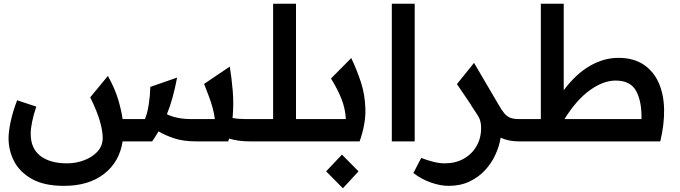

<svg xmlns="http://www.w3.org/2000/svg" viewBox="-20 -760 3656 1032"><path d="M324 239Q218 239 152.5 202.5Q87 166 56.5 108Q26 50 26 -17Q26 -52 37 -105Q48 -158 72 -221L175 -187Q160 -142 152.5 -105Q145 -68 145 -41Q145 38 197 78Q249 118 341 118Q388 118 432 101.5Q476 85 504 54.5Q532 24 532 -19Q532 -55 517.5 -107Q503 -159 465 -237L560 -352Q599 -281 616 -222.5Q633 -164 639 -120H759Q772 -150 779.5 -198.5Q787 -247 788 -293L932 -343Q920 -281 907 -234Q894 -187 877 -146Q930 -120 1008 -120H1135Q1130 -155 1122 -183.5Q1114 -212 1103 -241.5Q1092 -271 1077 -309L1215 -402Q1225 -342 1231 -271.5Q1237 -201 1230 -126Q1261 -120 1297 -120H1332V0H1324Q1291 0 1263 -4Q1235 -8 1211 -15Q1209 -7 1207 0H1038Q965 0 916 -16.5Q867 -33 832 -54Q817 -28 798 0H639Q622 111 539 175Q456 239 324 239Z M1332 -120H1448V-740H1571V-120H1661V0H1332Q1302 0 1302 -61Q1302 -120 1332 -120Z M1661 -120H1839Q1836 -177 1815 -229.5Q1794 -282 1759 -338L1868 -448Q1897 -387 1919.5 -319.5Q1942 -252 1944 -173Q1946 -94 1913 0H1661Q1631 0 1631 -61Q1631 -120 1661 -120ZM1823 252 1733 161 1818 71 1907 161Z M2086 -740H2209V0H2086Z M2391 239Q2348 239 2297 221.5Q2246 204 2202 170L2244 89Q2278 102 2310.5 110Q2343 118 2370 118Q2428 118 2472 93.5Q2516 69 2541 26Q2566 -17 2566 -72Q2566 -111 2550 -136.5Q2534 -162 2511 -196H2512L2436 -308L2528 -422L2660 -197Q2677 -167 2691 -150.5Q2705 -134 2723 -127Q2741 -120 2770 -120H2780V0H2770Q2713 0 2671 -20Q2664 25 2643 71Q2622 117 2587.5 154.5Q2553 192 2504 215.5Q2455 239 2391 239Z M2780 -120H2887V-740H3010V-275Q3075 -362 3150 -405.5Q3225 -449 3304 -449Q3385 -449 3439 -413Q3493 -377 3520.5 -315Q3548 -253 3549.5 -172Q3551 -91 3529 0H2780Q2750 0 2750 -61Q2750 -120 2780 -120ZM3289 -327Q3223 -327 3151 -275.5Q3079 -224 3014 -120H3428Q3430 -214 3399.5 -270.5Q3369 -327 3289 -327Z"/></svg>

Font: Readex Pro Medium
Style: Regular
Weight: 500
Designer: Bonnie Shaver-Troup, Thomas Jockin
Foundry: Lexend
Version: Version 1.204; ttfautohint (v1.8.4.7-5d5b)